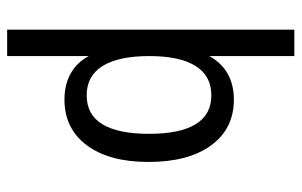

<svg xmlns="http://www.w3.org/2000/svg" viewBox="-174 -501 848 540"><g transform="rotate(90 250.0 -231.0)"><path d="M137.7 -56.6V172.9H63.5V-634.8H137.7V-395.5Q156.2 -429.7 187.5 -447.3Q218.8 -464.8 259.8 -464.8Q341.8 -464.8 388.7 -400.9Q435.5 -336.9 435.5 -224.6Q435.5 -114.3 388.7 -51.3Q341.8 11.7 259.8 11.7Q217.8 11.7 186.5 -5.9Q155.3 -23.4 137.7 -56.6ZM356.4 -226.6Q356.4 -312.5 329.6 -356.9Q302.7 -401.4 248 -401.4Q193.4 -401.4 165.5 -356.9Q137.7 -312.5 137.7 -226.6Q137.7 -140.6 165.5 -95.7Q193.4 -50.8 248 -50.8Q302.7 -50.8 329.6 -95.2Q356.4 -139.6 356.4 -226.6Z"/></g></svg>

Font: BabelStone Shapes
Style: Regular
Weight: 400
Designer: Andrew West
Foundry: BabelStone
Version: Version 15.0.0 September 13, 2022